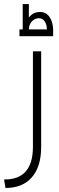

<svg xmlns="http://www.w3.org/2000/svg" viewBox="-47 -706 290 946"><path d="M48.8 -527.8V-561H64.9V-686H95.2V-619.1Q115.2 -647 149.9 -647Q179.2 -647 196.3 -623.3Q213.4 -599.6 214.8 -561V-527.8ZM95.2 -561H184.1Q183.6 -586.4 172.9 -601.3Q162.1 -616.2 145 -616.2Q124.5 -616.2 110.1 -600.6Q95.7 -585 95.2 -561ZM-20 220.2 -26.9 178.2Q43.9 179.2 79.6 138.9Q115.2 98.6 115.2 18.1V-453.1H155.8V18.1Q155.8 115.2 109.9 167.7Q64 220.2 -20 220.2Z"/></svg>

Font: Montserrat-Arabic ExtraLight
Style: Regular
Weight: 275
Designer: Mohamed Gaber
Foundry: Kief Type Foundry
Version: Version 5.008;PS 005.008;hotconv 1.0.88;makeotf.lib2.5.64775